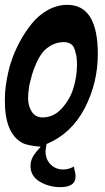

<svg xmlns="http://www.w3.org/2000/svg" viewBox="-32 -598 434 793"><path d="M117 30 136 8Q79 3 60 -8Q-12 -47 -12 -182Q-12 -217 -8 -245V-244Q0 -301 14 -343Q28 -385 49 -424.5Q70 -464 98.5 -499.5Q127 -535 165.5 -556.5Q204 -578 246 -578Q372 -578 372 -375Q372 -255 317.5 -150.5Q263 -46 160 -3Q156 23 156 27Q156 60 177 81Q198 102 229 102Q247 102 265 94Q275 89 276 89Q273 91 274 96L279 118Q280 121 280 131Q280 175 217 175Q171 175 132.5 152.5Q94 130 94 87Q94 58 117 30ZM144 -113Q190 -113 224 -151Q258 -189 272 -236.5Q286 -284 286 -330Q286 -365 279 -384L280 -383Q276 -396 272 -404Q268 -412 257.5 -418Q247 -424 231 -424Q204 -424 181 -411.5Q158 -399 144 -381.5Q130 -364 118 -337Q106 -310 100.5 -290.5Q95 -271 89 -246Q84 -214 84 -193Q84 -161 99 -137Q114 -113 144 -113Z"/></svg>

Font: Bangerz Fix
Style: Regular
Weight: 400
Designer: vernon adams
Foundry: Vernon Adams
Version: Version 2.10;December 28, 2023;FontCreator 13.0.0.2683 64-bi